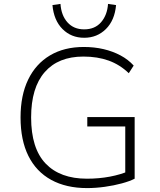

<svg xmlns="http://www.w3.org/2000/svg" viewBox="-20 -953 815 981"><path d="M425 8Q318 8 241.5 -34Q165 -76 125 -156.5Q85 -237 85 -353Q85 -466 124 -546.5Q163 -627 235.5 -670Q308 -713 408 -713Q462 -713 509 -702Q556 -691 595.5 -670Q635 -649 663 -618L638 -579Q592 -623 535 -643.5Q478 -664 406 -664Q278 -664 208.5 -584.5Q139 -505 139 -353Q139 -195 213 -117.5Q287 -40 424 -40Q486 -40 541.5 -50.5Q597 -61 640 -80L620 -35V-307H426V-355H668V-40Q643 -27 602.5 -16Q562 -5 515.5 1.5Q469 8 425 8ZM410 -760Q344 -760 299.5 -804.5Q255 -849 248 -927L289 -933Q293 -874 325 -838.5Q357 -803 410 -803Q465 -803 496.5 -839.5Q528 -876 532 -933L573 -927Q566 -849 521 -804.5Q476 -760 410 -760Z"/></svg>

Font: Nunito Sans 7pt ExtraLight
Style: Regular
Weight: 250
Designer: Vernon Adams
Foundry: Vernon Adams
Version: Version 3.101;gftools[0.9.27]